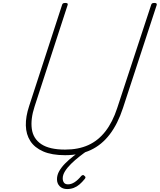

<svg xmlns="http://www.w3.org/2000/svg" viewBox="-20 -1035 1085 1304"><path d="M422 19Q332 19 273.5 -6.5Q215 -32 186 -77Q157 -122 155.5 -182.5Q154 -243 178 -315L401 -1000Q403 -1008 407.5 -1011.5Q412 -1015 424 -1015Q434 -1015 438 -1011.5Q442 -1008 439 -1000L215 -312Q187 -227 196 -160Q205 -93 260.5 -56Q316 -19 422 -19Q512 -19 579.5 -49.5Q647 -80 696 -143Q745 -206 776 -301L1006 -1000Q1008 -1008 1012.5 -1011.5Q1017 -1015 1029 -1015Q1049 -1015 1044 -1000L815 -301Q780 -194 725.5 -122.5Q671 -51 596 -16Q521 19 422 19ZM436 249Q405 249 386 230.5Q367 212 367 182Q367 154 382 127.5Q397 101 422 75.5Q447 50 479.5 25Q512 0 547 -24L578 -20V-15Q549 5 519 28.5Q489 52 463 77.5Q437 103 421.5 128Q406 153 406 176Q406 194 414.5 205.5Q423 217 442 217Q464 217 486.5 202.5Q509 188 532 160Q537 155 543 154Q549 153 554 160Q561 165 560.5 170Q560 175 555 181Q538 202 520 217.5Q502 233 481 241Q460 249 436 249Z"/></svg>

Font: Playwrite BE VLG Thin
Style: Regular
Weight: 250
Designer: Veronika Burian, José Scaglione
Foundry: TypeTogether
Version: Version 1.002